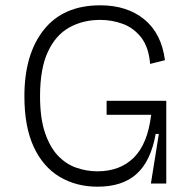

<svg xmlns="http://www.w3.org/2000/svg" viewBox="-20 -692 723 724"><path d="M348 12Q267 12 204.5 -25.5Q142 -63 107 -138.5Q72 -214 72 -329Q72 -488 145.5 -580Q219 -672 358 -672Q459 -672 524 -619Q589 -566 602 -465L546 -451Q541 -514 512.5 -550.5Q484 -587 443 -602Q402 -617 358 -617Q293 -617 241.5 -588.5Q190 -560 160.5 -496.5Q131 -433 131 -329Q131 -247 149.5 -192Q168 -137 198.5 -105Q229 -73 268 -59.5Q307 -46 347 -46Q433 -46 485 -98Q537 -150 550 -259H382V-312H607V0H549L579 -187H567Q549 -85 495.5 -36.5Q442 12 348 12Z"/></svg>

Font: Bricolage Grotesque 12pt ExtraLight
Style: Regular
Weight: 200
Designer: Mathieu Triay
Foundry: Atelier Triay
Version: Version 1.001; ttfautohint (v1.8.4.7-5d5b);gftools[0.9.33.de